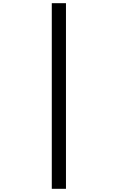

<svg xmlns="http://www.w3.org/2000/svg" viewBox="-20 -894 740 1205"><path d="M305 -874V291H394V-874Z"/></svg>

Font: Kawkab Mono Light
Style: Bold
Weight: 400
Monospace: yes
Designer: Abdullah Arif
Foundry: Abdullah Arif
Version: Version 1.000;PS 000.500;hotconv 1.0.88;makeotf.lib2.5.64775